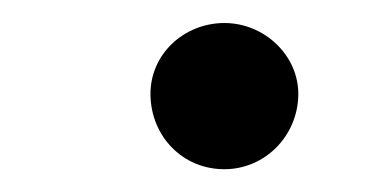

<svg xmlns="http://www.w3.org/2000/svg" viewBox="-20 -571 316 166"><path d="M174 -424.7C208.8 -424.7 237.2 -453.1 237.9 -488.6C238.6 -522.7 208.8 -551.1 174 -551.1C139.2 -551.1 109.4 -524.1 110.1 -488.6C110.8 -453.1 137.8 -424.7 174 -424.7Z"/></svg>

Font: Margiela Sans
Style: Italic
Weight: 400
Italic angle: -9.39999°
Designer: Stefan Endress, Andreas Faust
Version: Version 1.100;FEAKit 1.0